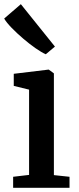

<svg xmlns="http://www.w3.org/2000/svg" viewBox="-28 -901 378 921"><path d="M35 0V-53L111.5 -62V-471L38 -489V-547L203.5 -567H206L230.5 -549V-61L305.5 -53V0ZM191 -641Q171.5 -649.5 142.8 -669.5Q114 -689.5 83.2 -715.8Q52.5 -742 27.8 -767.5Q3 -793 -8 -812L72 -881L235.5 -677.5L192 -641Z"/></svg>

Font: Merriweather 20pt SemiBold
Style: Regular
Weight: 600
Version: Version 2.100